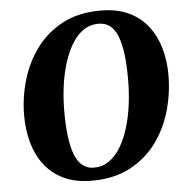

<svg xmlns="http://www.w3.org/2000/svg" viewBox="-54 -805 843 868"><g transform="rotate(-5 368.0 -371.5)"><path d="M329 10Q254 10 200.5 -15.8Q147 -41.5 113.5 -86Q80 -130.5 64.2 -188Q48.5 -245.5 48.5 -309.5Q48.5 -391.5 71.8 -470.5Q95 -549.5 142.2 -613.2Q189.5 -677 261.8 -715Q334 -753 433 -753Q508.5 -753 562 -727.5Q615.5 -702 649.2 -657.5Q683 -613 698.8 -556.2Q714.5 -499.5 714.5 -437.5Q714.5 -353.5 691.5 -273.5Q668.5 -193.5 621 -129.8Q573.5 -66 500.8 -28Q428 10 329 10ZM342.5 -48Q381 -48 411.2 -69Q441.5 -90 464 -127.2Q486.5 -164.5 501.5 -213.2Q516.5 -262 523.8 -318.2Q531 -374.5 531 -433.5Q531 -497 525 -545.5Q519 -594 506.2 -627.2Q493.5 -660.5 472 -677.5Q450.5 -694.5 419 -694.5Q381 -694.5 350.5 -673.5Q320 -652.5 297.8 -615.2Q275.5 -578 260.5 -529.5Q245.5 -481 238.2 -425.8Q231 -370.5 231 -313.5Q231 -249 237.2 -199.2Q243.5 -149.5 256.5 -116Q269.5 -82.5 291 -65.2Q312.5 -48 342.5 -48Z"/></g></svg>

Font: Merriweather 28pt Black
Style: Italic
Weight: 900
Italic angle: -7.8°
Version: Version 2.101